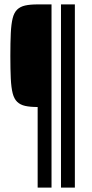

<svg xmlns="http://www.w3.org/2000/svg" viewBox="-20 -708 417 872"><path d="M151 144V-222Q117 -222 94.5 -227Q72 -232 58 -245.5Q44 -259 37.5 -284.5Q31 -310 29 -351.5Q27 -393 27 -454Q27 -515 29 -557Q31 -599 37.5 -625Q44 -651 58 -664.5Q72 -678 94.5 -683Q117 -688 151 -688H214V144ZM257 144V-688H320V144Z"/></svg>

Font: Saira ExtraCondensed Medium
Style: Regular
Weight: 500
Width: 2
Designer: Hector Gatti with collaboration of the Omnibus-Type team
Foundry: Omnibus-Type
Version: Version 1.101